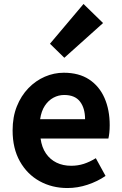

<svg xmlns="http://www.w3.org/2000/svg" viewBox="-20 -944 621 978"><path d="M323.4 13.8Q244.9 13.8 181.7 -21.2Q118.5 -56.1 81.4 -121.9Q44.2 -187.7 44.2 -279.9Q44.2 -348.1 65.8 -402.2Q87.4 -456.3 124.6 -494.8Q161.8 -533.2 208.5 -553.4Q255.3 -573.5 304.7 -573.5Q382.1 -573.5 434 -539.3Q485.9 -505.1 512.4 -444.7Q538.8 -384.4 538.8 -306.4Q538.8 -285.9 536.9 -267.6Q534.9 -249.4 532.1 -238.4H186.7Q192.9 -192.8 214.2 -162.1Q235.4 -131.4 268.1 -115.5Q300.8 -99.6 342.6 -99.6Q376.6 -99.6 407 -109.4Q437.3 -119.3 468.1 -138.2L517.6 -47.9Q476.7 -19.8 426 -3Q375.4 13.8 323.4 13.8ZM184.4 -336.9H413.3Q413.3 -393.2 387.4 -426.7Q361.6 -460.2 307.1 -460.2Q278 -460.2 252.2 -446.4Q226.4 -432.6 208.4 -405.4Q190.4 -378.2 184.4 -336.9ZM307.7 -649.7 234.5 -721.2 405.4 -923.7 505 -826.6Z"/></svg>

Font: Noto Sans JP
Style: Regular
Weight: 100
Designer: Ryoko NISHIZUKA 西塚涼子 (kana, bopomofo & ideographs); Paul D. Hunt (Latin, Greek & Cyrillic); Sandoll Communications 산돌커뮤니
Foundry: Adobe
Version: Version 2.004;hotconv 1.0.118;makeotfexe 2.5.65603